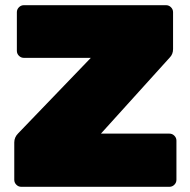

<svg xmlns="http://www.w3.org/2000/svg" viewBox="-20 -720 733 740"><path d="M660 -178V-27Q660 -16 652 -8Q644 0 633 0H62Q51 0 43 -8Q35 -16 35 -27V-171Q35 -191 50 -206L330 -497H72Q61 -497 53 -505Q45 -513 45 -524V-673Q45 -684 53 -692Q61 -700 72 -700H620Q631 -700 639 -692Q647 -684 647 -673V-531Q647 -511 634 -498L369 -205H633Q644 -205 652 -197Q660 -189 660 -178Z"/></svg>

Font: Rubik
Style: Regular
Weight: 900
Designer: Hubert & Fischer
Foundry: Hubert & Fischer
Version: Version 1.100